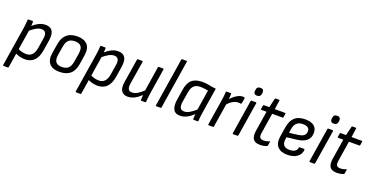

<svg xmlns="http://www.w3.org/2000/svg" viewBox="-32 -1486 4762 2473"><g transform="rotate(20 2348.5 -249.0)"><path d="M250 11Q213 11 174 1Q135 -9 111 -26L119 -92Q145 -76 178 -67Q211 -58 241 -58Q292 -58 321.5 -89Q351 -120 362 -184L383 -317Q393 -375 377 -401.5Q361 -428 322 -428Q288 -428 248.5 -406.5Q209 -385 156 -338L164 -407Q216 -453 260 -475.5Q304 -498 353 -498Q420 -498 447 -454.5Q474 -411 460 -322L437 -177Q422 -84 374.5 -36.5Q327 11 250 11ZM21 185Q12 185 13 176L100 -373Q104 -401 106.5 -428Q109 -455 110 -477Q110 -487 121 -487H174Q184 -487 184 -478Q183 -465 182 -441.5Q181 -418 179 -405L176 -366L90 176Q88 185 80 185Z M721 11Q627 11 583.5 -39.5Q540 -90 555 -185L577 -318Q607 -498 789 -498Q880 -498 925 -449.5Q970 -401 956 -304L936 -173Q921 -79 868 -34Q815 11 721 11ZM729 -59Q787 -59 818 -87.5Q849 -116 859 -179L878 -297Q889 -365 864 -396.5Q839 -428 781 -428Q723 -428 693 -399.5Q663 -371 653 -309L633 -189Q623 -125 646 -92Q669 -59 729 -59Z M1245 11Q1208 11 1169 1Q1130 -9 1106 -26L1114 -92Q1140 -76 1173 -67Q1206 -58 1236 -58Q1287 -58 1316.5 -89Q1346 -120 1357 -184L1378 -317Q1388 -375 1372 -401.5Q1356 -428 1317 -428Q1283 -428 1243.5 -406.5Q1204 -385 1151 -338L1159 -407Q1211 -453 1255 -475.5Q1299 -498 1348 -498Q1415 -498 1442 -454.5Q1469 -411 1455 -322L1432 -177Q1417 -84 1369.5 -36.5Q1322 11 1245 11ZM1016 185Q1007 185 1008 176L1095 -373Q1099 -401 1101.5 -428Q1104 -455 1105 -477Q1105 -487 1116 -487H1169Q1179 -487 1179 -478Q1178 -465 1177 -441.5Q1176 -418 1174 -405L1171 -366L1085 176Q1083 185 1075 185Z M1657 11Q1596 11 1570 -31Q1544 -73 1557 -153L1609 -478Q1611 -487 1620 -487H1678Q1689 -487 1687 -478L1635 -157Q1628 -108 1641.5 -83.5Q1655 -59 1692 -59Q1727 -59 1766.5 -82Q1806 -105 1860 -157L1851 -89Q1818 -57 1786.5 -34.5Q1755 -12 1723.5 -0.5Q1692 11 1657 11ZM1844 0Q1834 0 1834 -9Q1835 -29 1836.5 -51Q1838 -73 1841 -94V-128L1896 -478Q1898 -487 1907 -487H1965Q1974 -487 1973 -477L1917 -121Q1913 -93 1910 -64Q1907 -35 1905 -9Q1905 0 1895 0Z M2047 0Q2038 0 2040 -10L2145 -674Q2147 -683 2155 -683H2214Q2224 -683 2222 -674L2117 -10Q2115 0 2107 0Z M2376 11Q2306 11 2282 -38.5Q2258 -88 2271 -170L2294 -317Q2310 -415 2360 -456.5Q2410 -498 2502 -498Q2552 -498 2595 -488.5Q2638 -479 2691 -474L2635 -121Q2630 -90 2627 -62.5Q2624 -35 2623 -9Q2623 0 2612 0H2561Q2552 0 2552 -9Q2552 -25 2553.5 -42.5Q2555 -60 2556 -77Q2511 -34 2465.5 -11.5Q2420 11 2376 11ZM2408 -59Q2441 -59 2476.5 -78.5Q2512 -98 2561 -141L2605 -417Q2580 -422 2552 -425.5Q2524 -429 2502 -429Q2442 -429 2411.5 -401Q2381 -373 2370 -311L2347 -170Q2339 -118 2351.5 -88.5Q2364 -59 2408 -59Z M2766 0Q2756 0 2758 -9L2815 -369Q2820 -398 2822.5 -425Q2825 -452 2826 -477Q2826 -487 2837 -487H2890Q2899 -487 2899 -479Q2899 -459 2897.5 -434.5Q2896 -410 2892 -390L2889 -349L2835 -9Q2833 0 2825 0ZM2874 -318 2883 -393Q2907 -421 2935.5 -445Q2964 -469 2994 -483.5Q3024 -498 3050 -498Q3067 -498 3076 -495Q3080 -494 3081.5 -491.5Q3083 -489 3082 -484Q3080 -466 3076.5 -447.5Q3073 -429 3068 -410Q3065 -400 3056 -403Q3049 -405 3041.5 -405.5Q3034 -406 3023 -406Q2997 -406 2971.5 -395Q2946 -384 2921.5 -364Q2897 -344 2874 -318Z M3101 0Q3091 0 3093 -10L3167 -478Q3169 -487 3178 -487H3236Q3246 -487 3245 -478L3170 -10Q3168 0 3160 0ZM3220 -571Q3194 -571 3183 -584.5Q3172 -598 3174 -622L3176 -632Q3178 -657 3191 -669.5Q3204 -682 3229 -682Q3255 -682 3266 -668.5Q3277 -655 3275 -632L3274 -622Q3271 -597 3258.5 -584Q3246 -571 3220 -571Z M3471 11Q3400 11 3375.5 -28.5Q3351 -68 3363 -144L3407 -419H3336Q3327 -419 3328 -428L3336 -478Q3338 -487 3347 -487H3420L3449 -609Q3452 -619 3460 -619H3506Q3516 -619 3513 -609L3495 -487H3636Q3647 -487 3644 -478L3636 -428Q3635 -419 3626 -419H3484L3441 -146Q3433 -97 3445.5 -77.5Q3458 -58 3496 -58Q3516 -58 3536 -62.5Q3556 -67 3571 -74Q3576 -76 3578.5 -74Q3581 -72 3581 -67L3572 -16Q3571 -9 3563 -5Q3545 2 3522 6.5Q3499 11 3471 11Z M3846 11Q3755 11 3711 -38Q3667 -87 3681 -178L3703 -314Q3719 -409 3769.5 -453.5Q3820 -498 3911 -498Q3991 -498 4032 -465.5Q4073 -433 4073 -373Q4073 -302 4028.5 -263.5Q3984 -225 3903 -215L3761 -198L3756 -167Q3749 -112 3773.5 -85Q3798 -58 3852 -58Q3896 -58 3923.5 -75.5Q3951 -93 3955 -125Q3956 -135 3965 -135H4024Q4033 -135 4033 -126Q4031 -64 3979.5 -26.5Q3928 11 3846 11ZM3772 -263 3892 -278Q3946 -286 3970 -306.5Q3994 -327 3994 -367Q3994 -397 3970.5 -413.5Q3947 -430 3904 -430Q3849 -430 3819 -402Q3789 -374 3780 -318Z M4153 0Q4143 0 4145 -10L4219 -478Q4221 -487 4230 -487H4288Q4298 -487 4297 -478L4222 -10Q4220 0 4212 0ZM4272 -571Q4246 -571 4235 -584.5Q4224 -598 4226 -622L4228 -632Q4230 -657 4243 -669.5Q4256 -682 4281 -682Q4307 -682 4318 -668.5Q4329 -655 4327 -632L4326 -622Q4323 -597 4310.5 -584Q4298 -571 4272 -571Z M4523 11Q4452 11 4427.5 -28.5Q4403 -68 4415 -144L4459 -419H4388Q4379 -419 4380 -428L4388 -478Q4390 -487 4399 -487H4472L4501 -609Q4504 -619 4512 -619H4558Q4568 -619 4565 -609L4547 -487H4688Q4699 -487 4696 -478L4688 -428Q4687 -419 4678 -419H4536L4493 -146Q4485 -97 4497.5 -77.5Q4510 -58 4548 -58Q4568 -58 4588 -62.5Q4608 -67 4623 -74Q4628 -76 4630.5 -74Q4633 -72 4633 -67L4624 -16Q4623 -9 4615 -5Q4597 2 4574 6.5Q4551 11 4523 11Z"/></g></svg>

Font: Sofia Sans Semi Condensed
Style: Italic
Weight: 400
Italic angle: -9°
Designer: Botio Nikoltchev, Ani Petrova
Foundry: lettersoup
Version: Version 4.101